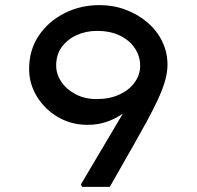

<svg xmlns="http://www.w3.org/2000/svg" viewBox="-20 -732 771 752"><path d="M301 0 297 -10 559 -452 555 -377Q531 -349 505.5 -324Q480 -299 452 -281Q424 -263 392 -253Q360 -243 323 -243Q259 -243 207 -273.5Q155 -304 124.5 -354Q94 -404 94 -462Q94 -535 131 -591Q168 -647 231 -679.5Q294 -712 370 -712Q424 -712 472 -694Q520 -676 557 -644.5Q594 -613 615 -570.5Q636 -528 636 -478Q636 -447 625.5 -412Q615 -377 596.5 -338Q578 -299 555.5 -257.5Q533 -216 509 -174L410 0ZM358 -344Q410 -344 448.5 -362Q487 -380 508 -410Q529 -440 529 -474Q529 -511 508.5 -542.5Q488 -574 450 -592.5Q412 -611 360 -611Q317 -611 280.5 -594.5Q244 -578 222 -548Q200 -518 200 -475Q200 -442 220 -412Q240 -382 276 -363Q312 -344 358 -344Z"/></svg>

Font: Lexend Tera
Style: Regular
Weight: 400
Designer: Bonnie Shaver-Troup, Thomas Jockin
Foundry: Lexend
Version: Version 1.007